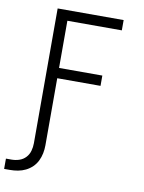

<svg xmlns="http://www.w3.org/2000/svg" viewBox="-100 -803 800 1066"><g transform="rotate(10 299.5 -270.5)"><path d="M-1 194V136H31Q53 136 74 129Q95 122 110 106Q125 90 131 68.5Q137 47 137 25V-735H509V-677H202V-411H446V-353H202V25Q202 48 197.5 70.5Q193 93 183 113.5Q173 134 156.5 150Q140 166 119.5 176Q99 186 76.5 190Q54 194 31 194Z"/></g></svg>

Font: Iosevka SS04 Light Extended
Style: Regular
Weight: 300
Width: 7
Monospace: yes
Designer: Belleve Invis
Foundry: Belleve Invis
Version: Version 19.0.0; ttfautohint (v1.8.4)